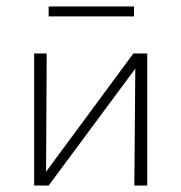

<svg xmlns="http://www.w3.org/2000/svg" viewBox="-20 -576 563 596"><path d="M396 -525H131V-556H396ZM437 0H397L400 -363L131 0H86V-410H125L123 -43L394 -410H437Z"/></svg>

Font: Ysabeau Infant Light
Style: Regular
Weight: 300
Designer: Christian Thalmann (Catharsis Fonts)
Version: Version 0.003